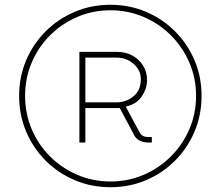

<svg xmlns="http://www.w3.org/2000/svg" viewBox="-20 -744 923 803"><path d="M442 39Q362 39 292.5 9.5Q223 -20 171 -72Q119 -124 89.5 -193.5Q60 -263 60 -343Q60 -423 89.5 -492Q119 -561 171 -613Q223 -665 292.5 -694.5Q362 -724 442 -724Q522 -724 591 -694.5Q660 -665 712 -613Q764 -561 793.5 -492Q823 -423 823 -343Q823 -263 793.5 -193.5Q764 -124 712 -72Q660 -20 591 9.5Q522 39 442 39ZM442 15Q516 15 581 -13Q646 -41 695 -90Q744 -139 772 -204Q800 -269 800 -343Q800 -417 772 -482Q744 -547 695 -596Q646 -645 581 -673Q516 -701 442 -701Q368 -701 303 -673Q238 -645 189 -596Q140 -547 112.5 -482Q85 -417 85 -343Q85 -269 112.5 -204Q140 -139 189 -90Q238 -41 303 -13Q368 15 442 15ZM312 -148V-527H470Q506 -527 534 -511.5Q562 -496 578.5 -469.5Q595 -443 595 -409Q595 -375 574 -342Q553 -309 506 -298L564 -190Q570 -180 578.5 -175.5Q587 -171 598 -171H615V-148H599Q582 -148 566 -155Q550 -162 541 -179L481 -292H337V-148ZM337 -316H469Q507 -316 538 -341Q569 -366 569 -413Q569 -450 539 -476.5Q509 -503 468 -503H337Z"/></svg>

Font: MuseoModerno Thin
Style: Regular
Weight: 100
Designer: Pablo Cosgaya, Héctor Gatti, Marcela Romero, and the Authors of The MuseoModerno Project.
Foundry: Omnibus-Type Team
Version: Version 1.003